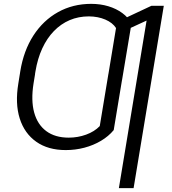

<svg xmlns="http://www.w3.org/2000/svg" viewBox="-20 -757 879 981"><path d="M608.4 -378.4 561 -92.3Q534.7 -60.5 496.1 -37.6Q457.5 -14.6 411.4 -2.4Q365.2 9.8 315.9 9.8Q225.6 9.8 165.3 -32.7Q105 -75.2 80.8 -151.6Q56.6 -228 73.7 -330.6L81.1 -377L159.2 -378.4L151.4 -330.6Q137.7 -244.6 154.5 -182.6Q171.4 -120.6 216.3 -87.2Q261.2 -53.7 331.5 -53.7Q377.4 -53.7 419.9 -69.1Q462.4 -84.5 489.7 -112.8L533.7 -378.4ZM651.9 -637.2 603.5 -347.7H528.8L572.8 -613.8Q555.2 -641.1 518.1 -657Q481 -672.9 434.1 -673.3Q380.9 -673.3 335.9 -654.1Q291 -634.8 255.6 -598.4Q220.2 -562 196 -509.8Q171.9 -457.5 161.1 -392.1L152.8 -340.8H75.7L83.5 -392.1Q100.6 -498 150.6 -575.4Q200.7 -652.8 276.6 -695.1Q352.5 -737.3 445.8 -737.3Q492.7 -737.3 533.4 -725.1Q574.2 -712.9 604.7 -690.4Q635.3 -668 651.9 -637.2ZM816.9 -727.5 662.6 204.1H587.4L729 -651.9L606.9 -595.7L618.7 -664.1L753.9 -727.5Z"/></svg>

Font: Inter Light
Style: Italic
Weight: 300
Italic angle: -9.3988°
Designer: Rasmus Andersson
Foundry: rsms
Version: Version 4.001;git-66647c0bb